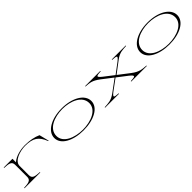

<svg xmlns="http://www.w3.org/2000/svg" viewBox="371 -1882 3264 3264"><g transform="rotate(-45 2003.0 -250.0)"><path d="M244 -104V-330C247 -447 429 -503 553 -503C739 -503 824 -445 887 -282H897L853 -458C776 -494 670 -515 555 -515C447 -515 321 -484 244 -416V-500H34V-490C128 -484 204 -483 204 -396V-104C204 -18 130 -17 34 -10V0H414V-10C320 -17 244 -16 244 -104Z M1442 15C1697 15 1888 -90 1888 -246C1888 -402 1697 -515 1442 -515C1187 -515 996 -402 996 -246C996 -90 1187 15 1442 15ZM1442 -2C1244 -2 1046 -83 1046 -246C1046 -415 1244 -499 1442 -499C1640 -499 1838 -415 1838 -246C1838 -83 1640 -2 1442 -2Z M1972 -10V0H2307V-10C2219 -17 2167 -17 2259 -89L2461 -238L2639 -101C2747 -17 2693 -17 2600 -10V0H2975V-10C2882 -17 2814 -17 2702 -103L2503 -256L2714 -415C2812 -489 2880 -484 2967 -490V-500H2632V-490C2723 -483 2775 -483 2675 -405L2490 -266L2313 -403C2211 -483 2264 -483 2356 -490V-500H1991V-490C2084 -483 2142 -483 2254 -398L2449 -248L2229 -86C2127 -11 2060 -17 1972 -10Z M3507 15C3762 15 3953 -90 3953 -246C3953 -402 3762 -515 3507 -515C3252 -515 3061 -402 3061 -246C3061 -90 3252 15 3507 15ZM3507 -2C3309 -2 3111 -83 3111 -246C3111 -415 3309 -499 3507 -499C3705 -499 3903 -415 3903 -246C3903 -83 3705 -2 3507 -2Z"/></g></svg>

Font: Sprat Extended Thin
Style: Regular
Weight: 100
Width: 9
Designer: Ethan Nakache
Foundry: Collletttivo
Version: Version 2.000;Glyphs 3.2 (3217)